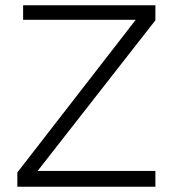

<svg xmlns="http://www.w3.org/2000/svg" viewBox="-20 -710 662 730"><path d="M45.9 0V-54.2L496.1 -634.8H67.9V-689.9H570.8V-632.8L123 -60.1H570.8V0Z"/></svg>

Font: Acari Sans Light
Style: Regular
Weight: 300
Designer: Alfredo Marco Pradil and Stefan Peev
Foundry: Hanken Design Co.
Version: Version 1.045;January 11, 2019;FontCreator 11.5.0.2425 64-bi